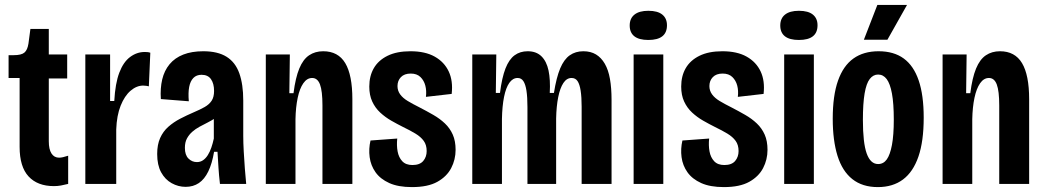

<svg xmlns="http://www.w3.org/2000/svg" viewBox="-20 -750 4260 783"><path d="M200 9Q133 9 96.5 -30.5Q60 -70 60 -151V-432H15V-525H36Q67 -525 79.5 -535.5Q92 -546 96 -572L104 -632H179V-528H254V-430H179V-174Q179 -141 190 -124Q201 -107 221 -107Q228 -107 237 -109Q246 -111 258 -115V0Q242 4 228.5 6.5Q215 9 200 9Z M328 0V-301V-528H429V-338H446Q450 -410 466.5 -453.5Q483 -497 510.5 -517.5Q538 -538 570 -538Q576 -538 581.5 -537.5Q587 -537 593 -535L587 -398Q583 -399 576.5 -400Q570 -401 564 -401Q537 -401 512.5 -380Q488 -359 472 -319Q456 -279 454 -222V0Z M737 12Q707 12 680 -3Q653 -18 637 -47.5Q621 -77 621 -122Q621 -160 633 -187Q645 -214 666.5 -233Q688 -252 715 -266Q742 -280 770 -292Q796 -303 814.5 -313.5Q833 -324 843 -339Q853 -354 853 -379Q853 -409 840.5 -427Q828 -445 802 -445Q781 -445 768.5 -432Q756 -419 751.5 -395.5Q747 -372 750 -337L636 -346Q633 -390 641.5 -426Q650 -462 671.5 -488Q693 -514 727.5 -527.5Q762 -541 809 -541Q868 -541 904 -518.5Q940 -496 956 -451Q972 -406 972 -340V-196Q972 -167 974 -132.5Q976 -98 978.5 -63Q981 -28 984 0H877Q873 -34 871 -65.5Q869 -97 867 -131H853Q845 -83 829.5 -51Q814 -19 791 -3.5Q768 12 737 12ZM783 -89Q797 -89 808 -96.5Q819 -104 827.5 -117.5Q836 -131 842 -148.5Q848 -166 852 -185V-288L883 -293Q873 -279 858.5 -269Q844 -259 827 -250.5Q810 -242 793.5 -233Q777 -224 764 -212.5Q751 -201 742.5 -185.5Q734 -170 734 -147Q734 -118 748.5 -103.5Q763 -89 783 -89Z M1064 0V-333V-528H1162L1160 -370H1177Q1185 -433 1200.5 -470.5Q1216 -508 1240.5 -524.5Q1265 -541 1298 -541Q1359 -541 1388 -492.5Q1417 -444 1417 -345V0H1295V-320Q1295 -379 1285 -405.5Q1275 -432 1253 -432Q1232 -432 1217 -410.5Q1202 -389 1194 -351Q1186 -313 1185 -264V0Z M1660 13Q1604 13 1567.5 -3.5Q1531 -20 1511.5 -47.5Q1492 -75 1487.5 -109Q1483 -143 1491 -177L1600 -185Q1597 -157 1601.5 -132.5Q1606 -108 1620.5 -92.5Q1635 -77 1662 -77Q1692 -77 1706 -93.5Q1720 -110 1720 -134Q1720 -159 1708 -175.5Q1696 -192 1674.5 -205Q1653 -218 1624 -232Q1600 -244 1575.5 -258Q1551 -272 1530.5 -291Q1510 -310 1498 -336Q1486 -362 1486 -397Q1486 -440 1504.5 -472Q1523 -504 1560.5 -522.5Q1598 -541 1654 -541Q1714 -541 1753 -519Q1792 -497 1810 -458.5Q1828 -420 1822 -367L1717 -355Q1720 -380 1714.5 -401Q1709 -422 1694.5 -436Q1680 -450 1655 -450Q1629 -450 1615 -435.5Q1601 -421 1601 -399Q1601 -380 1612 -365Q1623 -350 1643 -338Q1663 -326 1691 -312Q1720 -297 1747 -281.5Q1774 -266 1794.5 -246.5Q1815 -227 1826.5 -201Q1838 -175 1838 -139Q1838 -99 1820 -64.5Q1802 -30 1763.5 -8.5Q1725 13 1660 13Z M1906 0V-335V-528H2004L2002 -371H2019Q2027 -434 2041.5 -471Q2056 -508 2078.5 -524.5Q2101 -541 2132 -541Q2167 -541 2188 -520.5Q2209 -500 2217 -462.5Q2225 -425 2222 -371H2239Q2249 -434 2264.5 -471Q2280 -508 2303.5 -524.5Q2327 -541 2359 -541Q2389 -541 2410.5 -528Q2432 -515 2446.5 -490Q2461 -465 2467.5 -428Q2474 -391 2474 -342V0H2352V-315Q2352 -354 2348 -380Q2344 -406 2335.5 -419Q2327 -432 2311 -432Q2291 -432 2277.5 -411.5Q2264 -391 2256.5 -354Q2249 -317 2248 -267V0H2131V-313Q2131 -354 2127 -380Q2123 -406 2114.5 -419Q2106 -432 2091 -432Q2071 -432 2057 -412Q2043 -392 2035.5 -354.5Q2028 -317 2027 -265V0Z M2564 0V-528H2685V0ZM2624 -587Q2586 -587 2567 -602Q2548 -617 2548 -646Q2548 -675 2567.5 -690.5Q2587 -706 2624 -706Q2662 -706 2681 -690.5Q2700 -675 2700 -647Q2700 -617 2681 -602Q2662 -587 2624 -587Z M2932 13Q2876 13 2839.5 -3.5Q2803 -20 2783.5 -47.5Q2764 -75 2759.5 -109Q2755 -143 2763 -177L2872 -185Q2869 -157 2873.5 -132.5Q2878 -108 2892.5 -92.5Q2907 -77 2934 -77Q2964 -77 2978 -93.5Q2992 -110 2992 -134Q2992 -159 2980 -175.5Q2968 -192 2946.5 -205Q2925 -218 2896 -232Q2872 -244 2847.5 -258Q2823 -272 2802.5 -291Q2782 -310 2770 -336Q2758 -362 2758 -397Q2758 -440 2776.5 -472Q2795 -504 2832.5 -522.5Q2870 -541 2926 -541Q2986 -541 3025 -519Q3064 -497 3082 -458.5Q3100 -420 3094 -367L2989 -355Q2992 -380 2986.5 -401Q2981 -422 2966.5 -436Q2952 -450 2927 -450Q2901 -450 2887 -435.5Q2873 -421 2873 -399Q2873 -380 2884 -365Q2895 -350 2915 -338Q2935 -326 2963 -312Q2992 -297 3019 -281.5Q3046 -266 3066.5 -246.5Q3087 -227 3098.5 -201Q3110 -175 3110 -139Q3110 -99 3092 -64.5Q3074 -30 3035.5 -8.5Q2997 13 2932 13Z M3178 0V-528H3299V0ZM3238 -587Q3200 -587 3181 -602Q3162 -617 3162 -646Q3162 -675 3181.5 -690.5Q3201 -706 3238 -706Q3276 -706 3295 -690.5Q3314 -675 3314 -647Q3314 -617 3295 -602Q3276 -587 3238 -587Z M3560 13Q3497 13 3456 -19.5Q3415 -52 3395.5 -114.5Q3376 -177 3376 -266Q3376 -360 3397.5 -421Q3419 -482 3460.5 -511.5Q3502 -541 3563 -541Q3625 -541 3665.5 -511.5Q3706 -482 3726.5 -422Q3747 -362 3747 -270Q3747 -174 3725.5 -111.5Q3704 -49 3662.5 -18Q3621 13 3560 13ZM3561 -81Q3583 -81 3596.5 -100Q3610 -119 3617.5 -159Q3625 -199 3625 -262Q3625 -328 3617.5 -368.5Q3610 -409 3596 -427.5Q3582 -446 3561 -446Q3541 -446 3527 -428Q3513 -410 3506 -369Q3499 -328 3499 -261Q3499 -167 3514.5 -124Q3530 -81 3561 -81ZM3599 -588H3503L3558 -730H3679Z M3824 0V-333V-528H3922L3920 -370H3937Q3945 -433 3960.5 -470.5Q3976 -508 4000.5 -524.5Q4025 -541 4058 -541Q4119 -541 4148 -492.5Q4177 -444 4177 -345V0H4055V-320Q4055 -379 4045 -405.5Q4035 -432 4013 -432Q3992 -432 3977 -410.5Q3962 -389 3954 -351Q3946 -313 3945 -264V0Z"/></svg>

Font: Bricolage Grotesque 36pt Condensed SemiBold
Style: Regular
Weight: 600
Width: 3
Designer: Mathieu Triay
Foundry: Atelier Triay
Version: Version 1.001;gftools[0.9.33.dev8+g029e19f]